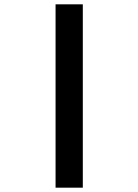

<svg xmlns="http://www.w3.org/2000/svg" viewBox="-20 -760 640 888"><path d="M237 108V-740H363V108Z"/></svg>

Font: Lilex Nerd Font
Style: Bold
Weight: 700
Designer: Mike Abbink, Paul van der Laan, Pieter van Rosmalen, Mikhael Khrustik
Foundry: Mikhael Khrustik
Version: Version 2.400; ttfautohint (v1.8.4.7-5d5b);Nerd Fonts 3.3.0